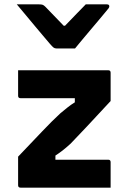

<svg xmlns="http://www.w3.org/2000/svg" viewBox="-20 -860 590 880"><path d="M324 -638H238Q231 -638 225.5 -642Q220 -646 208 -660Q201 -669 183 -689.5Q165 -710 143 -737Q121 -764 98 -791Q75 -818 57 -840H159Q170 -840 175.5 -838Q181 -836 188 -829Q207 -809 272 -742H278Q310 -775 332 -798Q354 -821 373 -840H470Q481 -840 481 -831Q481 -827 478 -822.5Q475 -818 462 -803Q451 -790 432 -767Q413 -744 391.5 -719Q370 -694 352 -672Q334 -650 324 -638ZM63 -538H476Q487 -538 487 -527V-397Q424 -329 380 -282Q336 -235 304 -202Q282 -182 266.5 -170Q251 -158 234 -147V-128H476Q487 -128 487 -117V0H74Q63 0 63 -11V-142Q128 -210 173.5 -258Q219 -306 257 -341Q274 -355 289.5 -367.5Q305 -380 323 -391V-410H74Q63 -410 63 -421Z"/></svg>

Font: Recursive Sn Lnr St
Style: Bold
Weight: 700
Version: Version 1.079;hotconv 1.0.112;makeotfexe 2.5.65598; ttfautoh